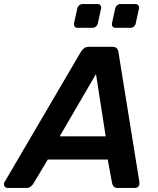

<svg xmlns="http://www.w3.org/2000/svg" viewBox="-65 -932 782 952"><path d="M-26 0Q-39 0 -43.5 -10Q-48 -20 -42 -30L336 -675Q342 -685 351.5 -692.5Q361 -700 376 -700H492Q507 -700 514 -692.5Q521 -685 522 -675L626 -30Q628 -16 621.5 -8Q615 0 604 0H519Q506 0 499.5 -6.5Q493 -13 491 -23L469 -141H172L99 -19Q94 -12 86 -6Q78 0 66 0ZM231 -256H459L411 -565ZM508 -794Q498 -794 493.5 -800Q489 -806 490 -816L506 -889Q508 -899 515.5 -905.5Q523 -912 533 -912H606Q616 -912 621 -905.5Q626 -899 624 -889L608 -816Q606 -806 598.5 -800Q591 -794 581 -794ZM320 -794Q310 -794 305.5 -800Q301 -806 302 -816L318 -889Q320 -899 327.5 -905.5Q335 -912 345 -912H418Q428 -912 433 -905.5Q438 -899 436 -889L420 -816Q418 -806 410.5 -800Q403 -794 393 -794Z"/></svg>

Font: Rubik Medium
Style: Italic
Weight: 500
Italic angle: -12°
Designer: Hubert and Fischer
Foundry: Hubert and Fischer
Version: Version 2.300;gftools[0.9.30]